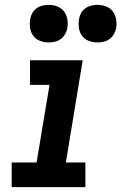

<svg xmlns="http://www.w3.org/2000/svg" viewBox="-20 -767 498 787"><path d="M28 0V-101H130L183 -419H103V-520H319L250 -101H330V0ZM380 -593Q361 -593 344 -599.5Q327 -606 316.5 -620Q306 -634 303.5 -652Q301 -670 304 -689Q306 -702 312.5 -713.5Q319 -725 330 -733Q341 -741 354 -744Q367 -747 380 -747Q398 -747 415 -740.5Q432 -734 442.5 -720Q453 -706 456 -688Q459 -670 456 -651Q453 -638 446.5 -626.5Q440 -615 429 -607Q418 -599 405 -596Q392 -593 380 -593ZM180 -593Q161 -593 144 -599.5Q127 -606 116.5 -620Q106 -634 103.5 -652Q101 -670 104 -689Q106 -702 112.5 -713.5Q119 -725 130 -733Q141 -741 154 -744Q167 -747 180 -747Q198 -747 215 -740.5Q232 -734 242.5 -720Q253 -706 256 -688Q259 -670 256 -651Q253 -638 246.5 -626.5Q240 -615 229 -607Q218 -599 205 -596Q192 -593 180 -593Z"/></svg>

Font: Zed Sans Extended
Style: Bold Italic
Weight: 700
Width: 7
Italic angle: -9°
Designer: Belleve Invis
Foundry: Belleve Invis
Version: Version 1.0.0; ttfautohint (v1.8.4)